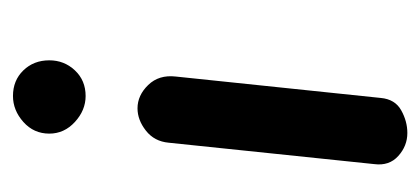

<svg xmlns="http://www.w3.org/2000/svg" viewBox="-196 -452 648 296"><g transform="rotate(-90 128.0 -304.0)"><path d="M71 0Q51 0 35.5 -14Q20 -28 23 -51L56 -368Q58 -390 74.5 -403Q91 -416 109 -416Q129 -416 145 -399.5Q161 -383 158 -357L125 -41Q123 -19 106 -9.5Q89 0 71 0ZM128 -496Q106 -496 88 -512.5Q70 -529 70 -552Q70 -576 88 -592Q106 -608 128 -608Q152 -608 167.5 -592Q183 -576 183 -552Q183 -529 167.5 -512.5Q152 -496 128 -496Z"/></g></svg>

Font: Edu NSW ACT Foundation SemiBold
Style: Regular
Weight: 600
Version: Version 1.003